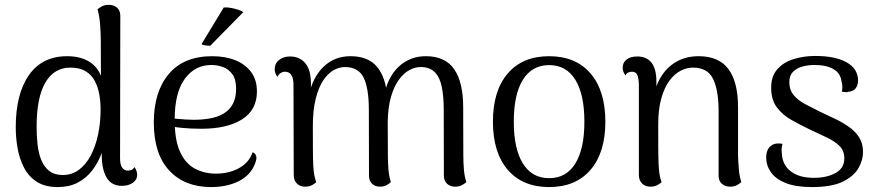

<svg xmlns="http://www.w3.org/2000/svg" viewBox="-20 -750 3575 783"><path d="M215.8 12.9Q162.9 12.9 129.4 -9.1Q95.9 -31.1 77.4 -67.5Q58.8 -103.8 51.5 -146.6Q44.2 -189.3 44.2 -230.3Q44.2 -367.1 98.1 -443.9Q152 -520.8 253.9 -520.8Q305.8 -520.8 341.2 -500.1Q376.5 -479.5 391.6 -440.8L391.1 -574.9Q391.1 -613.2 388.4 -648.5Q385.8 -683.8 377.8 -712.2Q383.5 -717.5 395.2 -723.9Q406.8 -730.3 423.9 -730.3Q444 -730.3 457.3 -718.8Q470.6 -707.3 470.6 -685.7L469.6 -105.2Q469.6 -78.1 478.3 -66.2Q487.1 -54.2 501.5 -54.2Q507 -54.2 515.2 -56.8Q523.5 -59.3 528 -69Q533.9 -61.2 536.7 -52.7Q539.4 -44.2 539.4 -37.3Q539.4 -17.1 521.7 -4.6Q504 7.9 476.8 7.9Q434.9 7.9 414.9 -25.7Q394.8 -59.3 394.8 -119.6V-209.2L416.9 -219.8Q410.5 -169.8 395.2 -127.5Q379.9 -85.2 355.1 -53.7Q330.2 -22.2 295.7 -4.6Q261.2 12.9 215.8 12.9ZM236.2 -36.3Q273.2 -36.3 301.8 -57.5Q330.3 -78.6 350 -115.8Q369.7 -153 380 -201.3Q390.2 -249.7 390.2 -303.5Q390.2 -333.8 385.1 -364.2Q379.9 -394.5 366.8 -419.4Q353.8 -444.3 329.5 -459.3Q305.2 -474.3 266.8 -474.3Q200.6 -474.3 165 -413.3Q129.3 -352.4 129.3 -232.8Q129.3 -196.5 133.1 -161.4Q136.8 -126.4 148 -98.2Q159.2 -70.1 180.5 -53.2Q201.8 -36.3 236.2 -36.3Z M840.7 12.9Q733.3 12.9 670.3 -54.5Q607.2 -122 607.2 -250.8Q607.2 -375.8 668.4 -448.3Q729.5 -520.8 845.5 -520.8Q899.2 -520.8 940 -504.3Q980.8 -487.8 1004.3 -456Q1027.8 -424.1 1027.8 -376.8Q1027.8 -301.8 967.2 -263.3Q906.7 -224.9 800.9 -224.9Q759.3 -224.9 721.3 -228.5Q683.4 -232.1 643.8 -240.2L645.7 -272.6Q671 -268.5 704.3 -265.2Q737.5 -261.9 770 -261.5Q805.5 -261.5 836.9 -267.2Q868.3 -272.8 892.1 -287Q915.9 -301.1 929.3 -325.8Q942.8 -350.5 942.8 -387.5Q942.8 -426.3 927.8 -447Q912.9 -467.8 889.8 -476.4Q866.7 -485 842.1 -485Q774.8 -485 733.5 -428.4Q692.3 -371.8 692.3 -261.3Q692.3 -178.4 714.4 -130.5Q736.5 -82.5 774.9 -62.2Q813.3 -41.9 860.3 -41.9Q914.2 -41.9 955 -64.5Q995.9 -87 1010.3 -129.3Q1020.2 -125.3 1024.5 -114.5Q1028.7 -103.6 1018.8 -79.4Q999.8 -33.6 952 -10.3Q904.2 12.9 840.7 12.9ZM972.2 -700.5 837.6 -563.5Q829.4 -563.4 817.6 -564.8Q805.8 -566.3 802 -570.3L892.5 -719.5Q905.3 -720.9 921.6 -717.8Q937.8 -714.7 952 -710.1Q966.1 -705.5 972.2 -700.5Z M1869.5 -114.2Q1869.5 -87.9 1871.9 -58.5Q1874.3 -29.1 1881.9 -7.4Q1874.3 -0.2 1863.2 5.5Q1852 11.2 1835.8 11.2Q1815.8 11.2 1803 -0.8Q1790.2 -12.8 1790.2 -33.4L1789.6 -303.1Q1789.6 -355.8 1781.8 -395Q1773.9 -434.2 1753.3 -455.4Q1732.8 -476.6 1694.5 -476.6Q1672.9 -476.6 1650.1 -464.5Q1627.2 -452.5 1607.6 -426.1Q1587.9 -399.8 1575.1 -357.1Q1562.3 -314.4 1561.2 -253.6L1561.8 -114.2Q1561.8 -87.9 1564.2 -58.5Q1566.6 -29.1 1574.2 -7.4Q1566.6 -0.2 1555.9 5.5Q1545.2 11.2 1529 11.2Q1509.9 11.2 1497.3 -0.8Q1484.8 -12.8 1484.8 -33.4L1484.2 -303.1Q1484.2 -388.2 1463.4 -432.4Q1442.5 -476.6 1385.9 -476.6Q1363.3 -476.6 1340.4 -463.7Q1317.5 -450.8 1298.5 -422.7Q1279.5 -394.5 1267.7 -348.1Q1255.8 -301.7 1255.8 -235.2Q1255.8 -176.9 1256.1 -138.5Q1256.3 -100.2 1257.5 -76.3Q1258.7 -52.5 1261.6 -36.8Q1264.5 -21 1269.7 -6.9Q1263.9 -1.6 1253 4.8Q1242.1 11.2 1223.5 11.2Q1203.5 11.2 1190.7 -1.7Q1177.9 -14.6 1177.9 -36.6L1176.9 -404.5Q1176.9 -430.9 1168 -444.2Q1159.2 -457.5 1141.9 -457.5Q1133.2 -457.5 1124.7 -452.4Q1116.2 -447.2 1111.2 -436.5Q1100.3 -451.2 1100.3 -467.7Q1100.3 -491.6 1118.3 -505.7Q1136.2 -519.7 1162.3 -519.7Q1202.2 -519.7 1225.1 -492.2Q1248 -464.8 1248 -409V-342L1239 -357.5Q1253.5 -432.5 1298.3 -476.6Q1343.2 -520.8 1409.2 -520.8Q1480.9 -520.8 1517 -478.2Q1553.1 -435.7 1559.4 -355.3L1546.5 -358.8Q1554.9 -408.2 1578.3 -444.6Q1601.8 -481.1 1637.2 -500.9Q1672.5 -520.8 1716.9 -520.8Q1795.5 -520.8 1832.2 -467.8Q1868.9 -414.9 1868.9 -312.7Z M2219.5 12.9Q2111.1 12.9 2050.7 -57.5Q1990.2 -127.8 1990.2 -253.7Q1990.2 -380 2050.7 -450.4Q2111.1 -520.8 2219.5 -520.8Q2327.8 -520.8 2388.3 -450.4Q2448.7 -380 2448.7 -253.7Q2448.7 -127.8 2388.3 -57.5Q2327.8 12.9 2219.5 12.9ZM2219.5 -23.4Q2289.3 -23.4 2326.2 -83.1Q2363.2 -142.8 2363.2 -253.7Q2363.2 -365.1 2326.2 -424.8Q2289.3 -484.5 2219.5 -484.5Q2149.7 -484.5 2112.5 -424.8Q2075.3 -365.1 2075.3 -253.7Q2075.3 -142.8 2112.5 -83.1Q2149.7 -23.4 2219.5 -23.4Z M2632.5 11.2Q2611.5 11.2 2598.4 -1.7Q2585.4 -14.6 2585.4 -36.6V-406.2Q2584.4 -434.6 2578.1 -446.1Q2571.8 -457.5 2557.2 -457.5Q2551.7 -457.5 2543.7 -455Q2535.7 -452.5 2530.7 -442.3Q2519.3 -457.5 2519.3 -474Q2519.3 -494.2 2534.9 -507Q2550.5 -519.7 2578.7 -519.7Q2617.1 -519.7 2637 -494.2Q2656.9 -468.6 2656.9 -417.2V-347.3L2642.1 -328.7Q2647.9 -388.7 2672.7 -431.7Q2697.4 -474.8 2737.5 -497.8Q2777.7 -520.8 2828.8 -520.8Q2911.8 -520.8 2950.8 -468.1Q2989.8 -415.4 2989.8 -312.7V-114.2Q2990.8 -87.9 2993.3 -58.5Q2995.7 -29.1 3003.3 -7.4Q2995.2 0.2 2984.1 5.7Q2972.9 11.2 2957.2 11.2Q2936.6 11.2 2923.5 -0.8Q2910.5 -12.8 2910.5 -33.4V-303.1Q2909.5 -386.8 2886.8 -430.6Q2864.1 -474.3 2805.5 -474.3Q2781.5 -474.3 2756.5 -461.9Q2731.6 -449.5 2710.8 -422.1Q2690.1 -394.7 2677.2 -350.1Q2664.3 -305.5 2664.3 -241.5Q2664.3 -181.2 2664.5 -142Q2664.8 -102.8 2666 -77.9Q2667.2 -53.1 2670 -37Q2672.9 -21 2678.2 -6.9Q2672.4 -1.6 2660.8 4.8Q2649.2 11.2 2632.5 11.2Z M3291.2 12.9Q3225.7 12.9 3184.5 -3.4Q3143.4 -19.8 3124 -47.4Q3104.6 -75 3104.6 -108.5Q3104.6 -125.4 3110.9 -139Q3117.2 -152.7 3131.7 -160.2Q3146.2 -167.7 3171.2 -163.4Q3168.2 -153.2 3167.6 -143.4Q3167 -133.6 3168.8 -121.2Q3171.2 -77.2 3205.3 -51Q3239.4 -24.8 3298.4 -24.8Q3352.7 -24.8 3387.9 -44.7Q3423.2 -64.5 3423.2 -103.6Q3423.2 -136.1 3402.6 -155.7Q3382.1 -175.4 3349.9 -190.2Q3317.8 -205 3282.9 -221.7Q3244.4 -240.2 3208 -260.6Q3171.7 -280.9 3148.3 -311.9Q3124.9 -342.9 3124.9 -392.6Q3124.9 -439.2 3150 -467.6Q3175 -496.1 3216.2 -508.9Q3257.3 -521.8 3304.9 -521.8Q3386.5 -521.8 3432.9 -495.6Q3479.2 -469.5 3479.2 -421.5Q3479.2 -405 3471.2 -392Q3463.2 -378.9 3441.8 -375.8Q3435 -373.7 3427.8 -374.2Q3420.7 -374.6 3413.2 -376.2Q3415.3 -386.4 3415.2 -397.5Q3415 -408.6 3411.8 -417.8Q3408.1 -451.1 3379.2 -468Q3350.3 -485 3301.5 -485Q3275 -485 3251.5 -478.4Q3228 -471.8 3213.5 -456.6Q3198.9 -441.4 3198.9 -415.9Q3198.9 -383.5 3217 -361.8Q3235.1 -340.2 3265 -324.6Q3294.8 -309.1 3328 -292.5Q3358.1 -278.5 3388.2 -264.1Q3418.2 -249.7 3443.5 -231.6Q3468.8 -213.5 3484.2 -189Q3499.5 -164.6 3499.5 -129.6Q3499.5 -96.6 3480.5 -63.7Q3461.5 -30.8 3416.5 -8.9Q3371.4 12.9 3291.2 12.9Z"/></svg>

Font: Arima Thin
Style: Regular
Weight: 100
Designer: Joana Correia and Natanael Gama
Foundry: NDISCOVER
Version: Version 1.101;gftools[0.9.23]